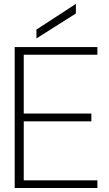

<svg xmlns="http://www.w3.org/2000/svg" viewBox="-20 -934 541 954"><path d="M53 0V-700H464V-662H98V-370H434V-331H98V-38H464V0ZM161 -743V-787L356 -914H357V-867Z"/></svg>

Font: DM Sans 36pt ExtraLight
Style: Regular
Weight: 250
Designer: Colophon Foundry, Jonny Pinhorn
Foundry: Colophon Foundry
Version: Version 4.004;gftools[0.9.30]